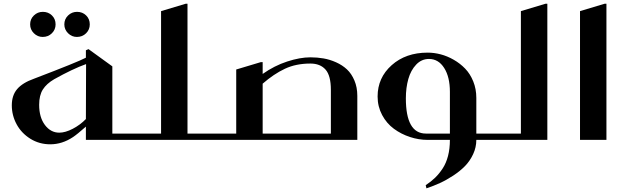

<svg xmlns="http://www.w3.org/2000/svg" viewBox="-20 -757 3391 1039"><path d="M143.1 -625Q143.1 -653.8 163.3 -673.3Q183.6 -692.9 211.9 -692.9Q241.2 -692.9 261 -673.6Q280.8 -654.3 280.8 -625Q280.8 -596.7 260.7 -576.9Q240.7 -557.1 210.9 -557.1Q183.6 -557.1 163.3 -577.1Q143.1 -597.2 143.1 -625ZM328.1 -625Q328.1 -653.8 348.4 -673.3Q368.7 -692.9 397 -692.9Q426.3 -692.9 446 -673.6Q465.8 -654.3 465.8 -625Q465.8 -596.7 445.8 -576.9Q425.8 -557.1 396 -557.1Q368.7 -557.1 348.4 -577.1Q328.1 -597.2 328.1 -625ZM675.8 0H444.8V-71.8Q397.9 -30.3 375 -15.1Q316.4 23.9 252 23.9Q192.4 23.9 144 -6.3Q95.7 -36.6 69.8 -84.7Q43.9 -132.8 43.9 -187Q43.9 -241.2 73 -275.1Q102.1 -309.1 164.1 -331.1Q403.3 -422.4 444.8 -444.8V-484.9L459 -491.2L587.9 -397.9V-34.2H675.8Q680.2 -34.2 683.1 -31.2Q686 -28.3 686 -23.9V-9.8Q686 0 675.8 0ZM444.8 -112.8 445.8 -410.2Q373.5 -384.3 272.9 -328.1Q231.9 -304.2 211.9 -272.7Q191.9 -241.2 191.9 -189.9Q191.9 -122.1 223.1 -80.6Q254.4 -39.1 300.8 -39.1Q333.5 -39.1 373.8 -60.1Q414.1 -81.1 444.8 -112.8Z M851.6 -696.8 984.9 -736.8H994.6V-34.2H1083Q1092.8 -34.2 1092.8 -23.9V-9.8Q1092.8 0 1083 0H675.8Q666 0 666 -9.8V-23.9Q666 -34.2 675.8 -34.2H851.6Z M1082.5 -34.2H1258.3V-380.9L1391.6 -420.9H1401.4V-356.9Q1464.4 -401.4 1533.9 -424.1Q1603.5 -446.8 1659.7 -446.8Q1696.3 -446.8 1730.5 -440.9Q1764.6 -435.1 1798.6 -419.9Q1832.5 -404.8 1857.4 -381.6Q1882.3 -358.4 1897.9 -321.5Q1913.6 -284.7 1913.6 -237.8V0H1082.5Q1072.8 0 1072.8 -9.8V-23.9Q1072.8 -34.2 1082.5 -34.2ZM1401.4 -34.2H1770.5V-271Q1770.5 -347.7 1741.7 -380.4Q1712.9 -413.1 1659.7 -413.1Q1581.5 -413.1 1521.5 -384.8Q1461.4 -356.4 1401.4 -304.2Z M2294.4 0Q2246.1 0 2198.5 -15.6Q2150.9 -31.2 2111.6 -60.1Q2072.3 -88.9 2047.9 -134.5Q2023.4 -180.2 2023.4 -234.9Q2023.4 -336.4 2099.6 -404.3Q2175.8 -472.2 2294.4 -472.2Q2329.1 -472.2 2364.7 -462.9Q2400.4 -453.6 2435.3 -433.6Q2470.2 -413.6 2497.3 -385.5Q2524.4 -357.4 2541 -316.4Q2557.6 -275.4 2557.6 -227.1V-34.2H2623.5Q2633.3 -34.2 2633.3 -23.9V-9.8Q2633.3 0 2623.5 0H2557.6Q2557.6 40 2540.5 76.9Q2523.4 113.8 2496.6 141.4Q2469.7 168.9 2432.9 193.1Q2396 217.3 2360.8 233.4Q2325.7 249.5 2287.6 262.2L2283.7 245.1Q2313 225.6 2334.7 204.6Q2356.4 183.6 2375.5 154.5Q2394.5 125.5 2404.5 86.7Q2414.6 47.9 2414.6 0ZM2284.7 -34.2H2414.6V-259.8Q2414.6 -340.8 2383.5 -389.4Q2352.5 -438 2301.3 -438Q2261.2 -438 2232.2 -407.5Q2203.1 -377 2189.7 -329.6Q2176.3 -282.2 2176.3 -225.1Q2176.3 -34.2 2284.7 -34.2Z M2941.9 -736.8V0H2623Q2613.3 0 2613.3 -9.8V-23.9Q2613.3 -34.2 2623 -34.2H2798.8V-696.8L2932.1 -736.8Z M3261.7 -736.8V0H3118.7V-696.8L3252 -736.8Z"/></svg>

Font: Laureen pro
Style: Bold
Weight: 700
Designer: Ahmed zaza
Foundry: zazatype
Version: Version 1.000